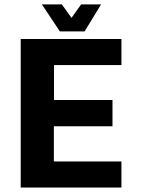

<svg xmlns="http://www.w3.org/2000/svg" viewBox="-20 -842 631 862"><path d="M73 0V-667H525.2V-549.8H222.4V-393H485V-275H221.8V-117.2H525.2V0ZM248.6 -701 168.2 -822.2H257.8L301 -761.8L344.2 -822.2H433.8L359.8 -701Z"/></svg>

Font: Maven Pro VF Beta
Style: Regular
Weight: 400
Designer: Joe Prince
Foundry: Joe Prince
Version: Version 2.002